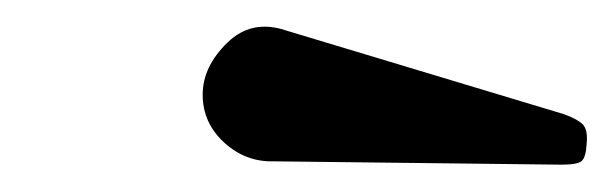

<svg xmlns="http://www.w3.org/2000/svg" viewBox="-20 -826 460 144"><path d="M185 -705Q164 -704.5 148 -719.2Q132 -734 132 -755Q132 -776 150.5 -794Q169 -812 195 -803L402.5 -740.5Q412.5 -737 416.8 -733Q421 -729 420 -718.5Q419.5 -708 416.2 -705.2Q413 -702.5 401 -702.5Z"/></svg>

Font: Besley* Condensed Semi
Style: Italic
Weight: 600
Width: 3
Italic angle: -13°
Designer: Owen Earl
Foundry: indestructible type*
Version: Version 3.000; ttfautohint (v1.8.3)